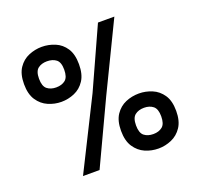

<svg xmlns="http://www.w3.org/2000/svg" viewBox="-128 -874 1062 1024"><g transform="rotate(-20 403.0 -362.0)"><path d="M174 9 373 -389 529 -733H622L436 -349L268 9ZM202 -402Q164 -402 128 -417.5Q92 -433 69 -467.5Q46 -502 46 -559Q46 -616 69 -650Q92 -684 128 -699Q164 -714 202 -714Q241 -714 277 -699Q313 -684 335.5 -650Q358 -616 358 -559Q358 -502 335.5 -467.5Q313 -433 277 -417.5Q241 -402 202 -402ZM202 -484Q234 -484 254 -500Q274 -516 274 -559Q274 -601 254 -616.5Q234 -632 202 -632Q171 -632 151 -616.5Q131 -601 131 -559Q131 -516 151 -500Q171 -484 202 -484ZM604 9Q564 9 528.5 -6.5Q493 -22 470 -56.5Q447 -91 447 -148Q447 -205 470 -239Q493 -273 528.5 -288Q564 -303 604 -303Q642 -303 678 -288Q714 -273 737 -239Q760 -205 760 -148Q760 -91 737 -56.5Q714 -22 678 -6.5Q642 9 604 9ZM604 -73Q635 -73 655 -89Q675 -105 675 -148Q675 -190 655 -206Q635 -222 604 -222Q572 -222 552 -206Q532 -190 532 -148Q532 -105 552 -89Q572 -73 604 -73Z"/></g></svg>

Font: Ruda SemiBold
Style: Regular
Weight: 600
Designer: Mariela Monsalve and Angelina Sanchez
Foundry: Mariela Monsalve and Angelina Sanchez
Version: Version 2.001